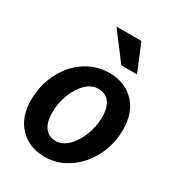

<svg xmlns="http://www.w3.org/2000/svg" viewBox="-180 -849 886 968"><g transform="rotate(30 263.5 -365.0)"><path d="M226 10Q137 10 81 -47.5Q25 -105 25 -207Q25 -271 46 -327.5Q67 -384 104 -427.5Q141 -471 191.5 -495.5Q242 -520 300 -520Q392 -520 447 -462Q502 -404 502 -306Q502 -242 481 -185Q460 -128 422 -84Q384 -40 334 -15Q284 10 226 10ZM235 -87Q274 -87 306.5 -119.5Q339 -152 359 -203Q379 -254 379 -310Q379 -364 356 -393.5Q333 -423 293 -423Q253 -423 220.5 -391.5Q188 -360 168.5 -309Q149 -258 149 -202Q149 -147 172 -117Q195 -87 235 -87ZM332 -583 213 -740H358L423 -583Z"/></g></svg>

Font: Instrument Sans SemiCondensed SemiBold Italic
Style: Regular
Weight: 600
Width: 4
Italic angle: -13°
Designer: Rodrigo Fuenzalida
Foundry: fragTYPE
Version: Version 1.000; ttfautohint (v1.8.4.7-5d5b);gftools[0.9.28]